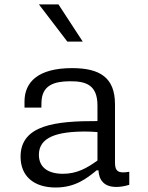

<svg xmlns="http://www.w3.org/2000/svg" viewBox="-20 -822 660 854"><path d="M300.5 -519C149.5 -519 89 -457 89 -370.5V-343.5H164L164.5 -366.5C166 -442.5 220 -460 289.5 -460.5C363.5 -461.5 413.5 -443.5 413.5 -352.5V-283.5C227 -284 71.5 -266.5 71.5 -125C71.5 -37.5 131.5 12 227.5 12C315.5 12 366.5 -29 410 -64.5H418C420 -24.5 439.5 9.5 497.5 9.5C514.5 9.5 534 6.5 555 0V-58C507 -49.5 491.5 -59.5 491.5 -98V-358C491.5 -478.5 422.5 -519 300.5 -519ZM348 -637 240 -802.5H153L279.5 -637ZM153 -133.5C153 -211.5 232.5 -237 360.5 -237C376 -237 394.5 -236 413.5 -234.5V-108C366.5 -74 321.5 -49 260 -49C193 -49 153 -78 153 -133.5Z"/></svg>

Font: Monaspace Neon Light
Style: Regular
Weight: 300
Designer: Riley Cran & the Lettermatic Team
Foundry: Lettermatic
Version: Version 1.200 (Monaspace Neon)